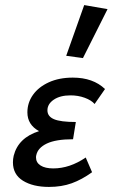

<svg xmlns="http://www.w3.org/2000/svg" viewBox="-20 -731 444 757"><path d="M394 -380 353 -321Q340 -336 314 -345.5Q288 -355 258 -355Q217 -355 192 -338Q167 -321 167 -296Q167 -272 193 -261Q219 -250 279 -250L268 -182Q200 -182 164.5 -165Q129 -148 123 -119Q122 -116 122 -110Q122 -90 140 -78.5Q158 -67 190 -67Q255 -67 318 -110L343 -52Q303 -23 263 -8.5Q223 6 173 6Q110 6 70.5 -18.5Q31 -43 31 -91Q31 -104 34 -117Q52 -188 134 -214Q88 -239 88 -288Q88 -326 110 -357Q132 -388 172.5 -406.5Q213 -425 267 -425Q347 -425 394 -380ZM241 -511 312 -711 404 -695 307 -502Z"/></svg>

Font: Ysabeau Semibold
Style: Italic
Weight: 600
Italic angle: -12°
Designer: Christian Thalmann (Catharsis Fonts)
Version: Version 0.003